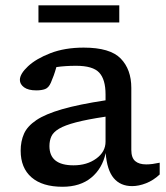

<svg xmlns="http://www.w3.org/2000/svg" viewBox="-20 -704 636 734"><path d="M485 7.5Q440.5 7.5 414.8 -23Q389 -53.5 384 -119Q371 -59.5 328.8 -24.8Q286.5 10 219 10Q142 10 100.5 -26Q59 -62 59 -128Q59 -164 71.8 -192.8Q84.5 -221.5 119 -244.8Q153.5 -268 217.5 -286.5Q281.5 -305 383.5 -320.5V-343Q383.5 -400.5 359.2 -426.5Q335 -452.5 271 -452.5Q249 -452.5 230.5 -451.2Q212 -450 195.5 -447.5Q190.5 -429.5 185.5 -415.8Q180.5 -402 174.5 -388Q166 -368.5 152.5 -363.5Q139 -358.5 118.5 -358.5Q88 -358.5 72 -370.2Q56 -382 56 -398.5Q56 -421.5 87 -450.5Q118 -479.5 173 -500.8Q228 -522 300 -522Q401 -522 441.5 -480.2Q482 -438.5 482 -368V-131Q482 -101 496.8 -88.2Q511.5 -75.5 539 -75.5Q550.5 -75.5 563.5 -77.2Q576.5 -79 590.5 -82V-37Q566.5 -14.5 538.5 -3.5Q510.5 7.5 485 7.5ZM169 -145.5Q169 -72 261 -72Q312.5 -72 348 -97.8Q383.5 -123.5 383.5 -162.5V-258Q313 -247.5 270.2 -236.2Q227.5 -225 205.8 -212Q184 -199 176.5 -182.8Q169 -166.5 169 -145.5ZM127 -618V-683.5H436V-618Z"/></svg>

Font: Newsreader 6pt
Style: Regular
Weight: 400
Designer: Hugues Gentile
Foundry: Production Type
Version: Version 1.003; ttfautohint (v1.8.3)